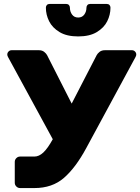

<svg xmlns="http://www.w3.org/2000/svg" viewBox="-20 -955 712 975"><path d="M155 0H82Q71 0 63 -8Q55 -16 55 -27V-133Q55 -144 63 -152Q71 -160 82 -160H155Q178 -160 200 -180.5Q222 -201 248 -248L21 -665Q17 -672 17 -678Q17 -687 23.5 -693.5Q30 -700 39 -700H177Q194 -700 204.5 -691.5Q215 -683 219 -675L344 -429L471 -675Q475 -683 485.5 -691.5Q496 -700 513 -700H650Q659 -700 665.5 -693.5Q672 -687 672 -678Q672 -672 668 -665L418 -203Q364 -103 304.5 -51.5Q245 0 155 0ZM232 -935H316Q325 -935 330 -929.5Q335 -924 335 -916Q335 -896 346 -881Q357 -866 377 -866Q397 -866 408 -881Q419 -896 419 -916Q419 -924 424 -929.5Q429 -935 438 -935H522Q531 -935 536 -929.5Q541 -924 541 -916Q541 -880 524.5 -847Q508 -814 471.5 -792Q435 -770 377 -770Q319 -770 282.5 -792Q246 -814 229.5 -847Q213 -880 213 -916Q213 -924 218 -929.5Q223 -935 232 -935Z"/></svg>

Font: Rubik
Style: Regular
Weight: 700
Designer: Hubert & Fischer
Foundry: Hubert & Fischer
Version: Version 1.100